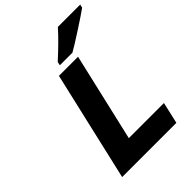

<svg xmlns="http://www.w3.org/2000/svg" viewBox="-261 -1055 1179 1179"><g transform="rotate(-45 328.5 -465.5)"><path d="M561 0H90L255 -714H421L288 -140H593ZM652 -910 650 -908Q620 -886 536 -831.5Q452 -777 416 -757L414 -756H305L310 -779L312 -781Q409 -870 460 -928L463 -931H657Z"/></g></svg>

Font: Passageway
Style: BdIt
Weight: 700
Foundry: Ascender Corporation
Version: Version 1.11